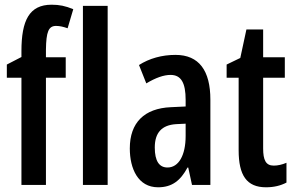

<svg xmlns="http://www.w3.org/2000/svg" viewBox="-20 -785 1252 815"><path d="M259 -455V-542H175V-574C176 -650 186 -675 218 -675C234 -675 250 -671 267 -665L291 -746C257 -760 232 -765 199 -765C104 -765 71 -698 71 -568V-543L9 -511V-455H71V0H175V-455ZM437 0V-760H332V0Z M725 -552C667 -552 614 -537 570 -509L601 -431C641 -455 675 -467 704 -467C749 -467 768 -433 768 -361V-333L705 -330C593 -325 531 -265 531 -155C531 -69 566 10 651 10C710 10 746 -18 776 -74H779L795 0H873V-362C873 -485 825 -552 725 -552ZM768 -260V-208C768 -125 738 -74 691 -74C656 -74 637 -101 637 -159C637 -222 667 -254 727 -258Z M1142 -82C1108 -82 1097 -106 1097 -155V-455H1189V-542H1097V-660H1026L1000 -539L942 -511V-455H993V-147C993 -41 1027 10 1109 10C1143 10 1171 3 1196 -10V-94C1177 -86 1159 -82 1142 -82Z"/></svg>

Font: Noto Sans Display Condensed Medium
Style: Regular
Weight: 500
Width: 3
Designer: Monotype Design Team
Foundry: Monotype Imaging Inc.
Version: Version 1.900